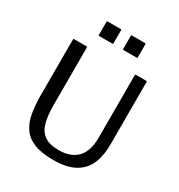

<svg xmlns="http://www.w3.org/2000/svg" viewBox="-210 -1039 1115 1197"><g transform="rotate(30 347.0 -441.0)"><path d="M527.5 -244V-695Q527.5 -700 532.5 -700H607.5Q612.5 -700 612.5 -695V-249Q613.5 -169 589 -109Q564.5 -49 506.8 -15.8Q449 17.5 350 17.5Q264.5 17.5 211.5 -4.2Q158.5 -26 130.5 -67Q102.5 -108 92.5 -165.5Q82.5 -223 82.5 -294V-695Q82.5 -700 87.5 -700H177.5Q182.5 -700 182.5 -695V-279Q182.5 -204 196.5 -153.8Q210.5 -103.5 246.8 -78Q283 -52.5 350 -52.5Q435 -52.5 481.2 -99.5Q527.5 -146.5 527.5 -244ZM308.5 -795H213.5Q208.5 -795 208.5 -800V-895Q208.5 -900 213.5 -900H308.5Q313.5 -900 313.5 -895V-800Q313.5 -795 308.5 -795ZM483.5 -795H388.5Q383.5 -795 383.5 -800V-895Q383.5 -900 388.5 -900H483.5Q488.5 -900 488.5 -895V-800Q488.5 -795 483.5 -795Z"/></g></svg>

Font: MFEK Sans
Style: Regular
Weight: 400
Designer: Owen Earl
Foundry: indestructible type*
Version: Version 0.001; ttfautohint (v1.8.4.7-5d5b)